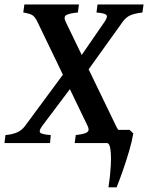

<svg xmlns="http://www.w3.org/2000/svg" viewBox="-34 -635 657 852"><path d="M297.4 0 302.2 -35.6Q342.3 -40 353.3 -48.6Q364.3 -57.1 354.5 -76.7L131.8 -538.6Q121.6 -560.1 110.1 -567.4Q98.6 -574.7 69.3 -579.6L74.2 -615.2H316.4L311.5 -579.6Q272.5 -575.7 259.8 -567.9Q247.1 -560.1 257.3 -538.6L480.5 -76.7Q490.7 -55.7 501.5 -47.1Q512.2 -38.6 532.7 -35.6L528.3 0ZM603 -615.2 598.1 -579.6Q564.9 -575.7 545.2 -567.4Q525.4 -559.1 510.7 -538.6L319.3 -271.5L295.4 -342.8L430.2 -538.6Q445.8 -561.5 437.5 -569.1Q429.2 -576.7 394 -579.6L398.9 -615.2ZM188 0H-14.2L-9.8 -35.6Q20 -38.1 41.5 -47.4Q63 -56.6 77.6 -76.7L290 -364.3L301.3 -272.9L153.8 -76.7Q137.7 -55.2 144 -46.9Q150.4 -38.6 191.4 -35.6ZM483.4 196.3H447.3Q455.1 146.5 457.5 101.6Q460 56.6 456.1 28.3Q452.1 0 440.9 0L470.2 -58.6H541L557.6 -43Q551.8 -8.3 538.6 36.6Q525.4 81.5 510.3 124.5Q495.1 167.5 483.4 196.3Z"/></svg>

Font: Gentium Plus
Style: Bold Italic
Weight: 700
Italic angle: -8°
Designer: Victor Gaultney, Annie Olsen, Iska Routamaa, Becca Hirsbrunner
Foundry: SIL International
Version: Version 6.101